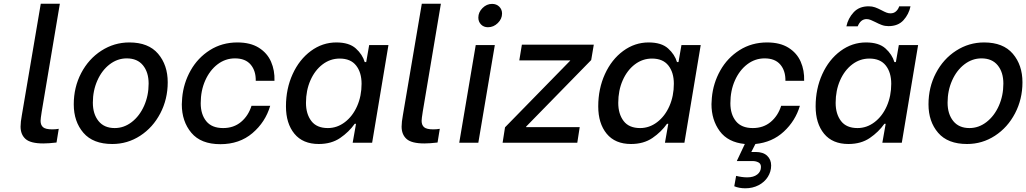

<svg xmlns="http://www.w3.org/2000/svg" viewBox="-20 -770 5537 1036"><path d="M91 -87Q91 -111 98 -149L200 -750H303L205 -167Q199 -129 199 -118Q199 -95 212.5 -83.5Q226 -72 262 -72Q281 -72 297 -75L285 -1Q243 4 214 4Q145 4 118 -20Q91 -44 91 -87Z M378 -207Q378 -299 418 -375.5Q458 -452 527 -496.5Q596 -541 678 -541Q781 -541 833 -480Q885 -419 885 -326Q885 -235 845 -158.5Q805 -82 736.5 -37.5Q668 7 586 7Q482 7 430 -53.5Q378 -114 378 -207ZM782 -319Q782 -380 751.5 -417.5Q721 -455 664 -455Q614 -455 572 -423Q530 -391 505.5 -336Q481 -281 481 -216Q481 -155 511.5 -117Q542 -79 599 -79Q649 -79 691 -111.5Q733 -144 757.5 -199Q782 -254 782 -319Z M961 -207Q961 -218 963 -242Q970 -321 1008.5 -389.5Q1047 -458 1112.5 -499.5Q1178 -541 1261 -541Q1331 -541 1376.5 -512.5Q1422 -484 1442.5 -437Q1463 -390 1461 -334H1360Q1361 -388 1332.5 -421.5Q1304 -455 1248 -455Q1196 -455 1154 -423Q1112 -391 1087.5 -336Q1063 -281 1063 -213Q1063 -153 1093 -116Q1123 -79 1184 -79Q1241 -79 1280.5 -112Q1320 -145 1337 -199H1438Q1412 -111 1342 -51.5Q1272 8 1169 8Q1064 8 1012.5 -53.5Q961 -115 961 -207Z M1523 -196Q1523 -291 1559 -370Q1595 -449 1657.5 -495Q1720 -541 1795 -541Q1864 -541 1900 -508.5Q1936 -476 1948 -435H1956L1972 -527H2076L1988 0H1883L1901 -102H1894Q1863 -58 1815.5 -25.5Q1768 7 1700 7Q1614 7 1568.5 -48.5Q1523 -104 1523 -196ZM1931 -318Q1931 -379 1901.5 -416.5Q1872 -454 1813 -454Q1762 -454 1720.5 -422.5Q1679 -391 1655 -336.5Q1631 -282 1631 -215Q1631 -155 1660 -117Q1689 -79 1749 -79Q1799 -79 1841 -111Q1883 -143 1907 -197.5Q1931 -252 1931 -318Z M2147 -87Q2147 -111 2154 -149L2256 -750H2359L2261 -167Q2255 -129 2255 -118Q2255 -95 2268.5 -83.5Q2282 -72 2318 -72Q2337 -72 2353 -75L2341 -1Q2299 4 2270 4Q2201 4 2174 -20Q2147 -44 2147 -87Z M2547 -527H2650L2561 0H2458ZM2561 -675Q2561 -704 2583.5 -726.5Q2606 -749 2635 -749Q2659 -749 2674 -734Q2689 -719 2689 -697Q2689 -668 2666 -645.5Q2643 -623 2613 -623Q2590 -623 2575.5 -638Q2561 -653 2561 -675Z M2705 -83 3056 -442 3057 -444H2782L2796 -529H3184L3170 -446L2819 -87V-84H3108L3095 0H2692Z M3208 -196Q3208 -291 3244 -370Q3280 -449 3342.5 -495Q3405 -541 3480 -541Q3549 -541 3585 -508.5Q3621 -476 3633 -435H3641L3657 -527H3761L3673 0H3568L3586 -102H3579Q3548 -58 3500.5 -25.5Q3453 7 3385 7Q3299 7 3253.5 -48.5Q3208 -104 3208 -196ZM3616 -318Q3616 -379 3586.5 -416.5Q3557 -454 3498 -454Q3447 -454 3405.5 -422.5Q3364 -391 3340 -336.5Q3316 -282 3316 -215Q3316 -155 3345 -117Q3374 -79 3434 -79Q3484 -79 3526 -111Q3568 -143 3592 -197.5Q3616 -252 3616 -318Z M4218 -334Q4219 -388 4190.5 -421.5Q4162 -455 4106 -455Q4054 -455 4012 -423Q3970 -391 3945.5 -336Q3921 -281 3921 -213Q3921 -153 3951 -116Q3981 -79 4042 -79Q4099 -79 4138.5 -112Q4178 -145 4195 -199H4296Q4272 -118 4209.5 -60Q4147 -2 4056 7L4034 50H4057Q4098 50 4119.5 70.5Q4141 91 4141 123Q4141 156 4123 184.5Q4105 213 4073 229.5Q4041 246 4002 246Q3968 246 3942 235L3952 179Q3984 187 4012 187Q4046 187 4066 171.5Q4086 156 4086 131Q4086 113 4072 106Q4058 99 4041 99H3956L3957 96L3999 7Q3908 -2 3863.5 -62.5Q3819 -123 3819 -208Q3819 -220 3821 -242Q3828 -321 3866.5 -389.5Q3905 -458 3970.5 -499.5Q4036 -541 4119 -541Q4189 -541 4234.5 -512.5Q4280 -484 4300.5 -437Q4321 -390 4319 -334Z M4381 -196Q4381 -291 4417 -370Q4453 -449 4515.5 -495Q4578 -541 4653 -541Q4722 -541 4758 -508.5Q4794 -476 4806 -435H4814L4830 -527H4934L4846 0H4741L4759 -102H4752Q4721 -58 4673.5 -25.5Q4626 7 4558 7Q4472 7 4426.5 -48.5Q4381 -104 4381 -196ZM4789 -318Q4789 -379 4759.5 -416.5Q4730 -454 4671 -454Q4620 -454 4578.5 -422.5Q4537 -391 4513 -336.5Q4489 -282 4489 -215Q4489 -155 4518 -117Q4547 -79 4607 -79Q4657 -79 4699 -111Q4741 -143 4765 -197.5Q4789 -252 4789 -318ZM4667 -736Q4686 -736 4701.5 -730.5Q4717 -725 4736 -715Q4753 -706 4763.5 -702Q4774 -698 4785 -698Q4803 -698 4815 -709Q4827 -720 4832 -736H4893Q4884 -693 4855 -661Q4826 -629 4774 -629Q4755 -629 4738.5 -635Q4722 -641 4703 -651Q4691 -657 4679 -662Q4667 -667 4656 -667Q4624 -667 4608 -628H4547Q4556 -671 4586 -703.5Q4616 -736 4667 -736Z M4990 -207Q4990 -299 5030 -375.5Q5070 -452 5139 -496.5Q5208 -541 5290 -541Q5393 -541 5445 -480Q5497 -419 5497 -326Q5497 -235 5457 -158.5Q5417 -82 5348.5 -37.5Q5280 7 5198 7Q5094 7 5042 -53.5Q4990 -114 4990 -207ZM5394 -319Q5394 -380 5363.5 -417.5Q5333 -455 5276 -455Q5226 -455 5184 -423Q5142 -391 5117.5 -336Q5093 -281 5093 -216Q5093 -155 5123.5 -117Q5154 -79 5211 -79Q5261 -79 5303 -111.5Q5345 -144 5369.5 -199Q5394 -254 5394 -319Z"/></svg>

Font: Be Vietnam Medium
Style: Italic
Weight: 500
Italic angle: -9.444°
Designer: Gabriel Lam
Foundry: TypeRant
Version: Version 3.000